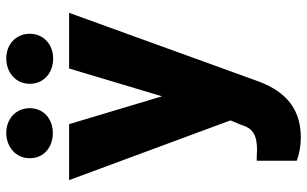

<svg xmlns="http://www.w3.org/2000/svg" viewBox="-204 -565 982 614"><g transform="rotate(-90 287.0 -258.0)"><path d="M18 -528 209 -12 194 24V25C183 59 163 73 114 73C108 73 101 72 93 72H80V200C102 208 126 213 155 213C262 213 310 145 336 71L553 -528H375L286 -231L197 -528ZM88 -654C88 -607 125 -580 169 -580C212 -580 248 -608 248 -654C248 -699 213 -729 169 -729C126 -729 88 -700 88 -654ZM326 -654C326 -608 362 -579 407 -579C451 -579 486 -609 486 -654C486 -699 451 -729 407 -729C364 -729 326 -700 326 -654Z"/></g></svg>

Font: Asimov Pro
Style: Ult
Weight: 900
Designer: Google
Version: Version 2.000980; 2014